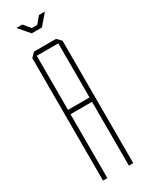

<svg xmlns="http://www.w3.org/2000/svg" viewBox="-219 -879 711 919"><g transform="rotate(-30 136.5 -420.0)"><path d="M53 0V-677L76 -700H197L220 -677V0H196V-353H77V0ZM77 -676V-377H196V-676ZM110 -781 91 -803 60 -839V-840H92L123 -803H153L184 -840H216V-839L185 -803L166 -781Z"/></g></svg>

Font: Foldit Thin Thin
Style: Regular
Weight: 250
Version: Version 1.003